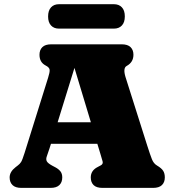

<svg xmlns="http://www.w3.org/2000/svg" viewBox="-20 -916 853 936"><path d="M283.5 -51Q283.5 -27.5 269.5 -13.8Q255.5 0 226 0H84.5Q55 0 41 -13.8Q27 -27.5 27 -51Q27 -78.5 56 -101L67 -109.5Q76.5 -116.5 82.8 -126.2Q89 -136 100 -171L214.5 -537Q223 -563.5 222 -575.5Q221 -587.5 202 -597Q172.5 -612.5 172.5 -649Q172.5 -672.5 186.5 -686.2Q200.5 -700 230 -700H573Q602.5 -700 616.5 -686.2Q630.5 -672.5 630.5 -649Q630.5 -612.5 597.5 -594.5Q578.5 -584 592 -540L697.5 -207Q712 -161.5 720.5 -140Q729 -118.5 745.5 -109Q767.5 -96 775.5 -83.2Q783.5 -70.5 783.5 -51Q783.5 -27.5 769.5 -13.8Q755.5 0 726 0H480Q450 0 436.2 -13.8Q422.5 -27.5 422.5 -51Q422.5 -84.5 455.5 -101.5L471.5 -110Q483.5 -116.5 480.2 -129.2Q477 -142 468.5 -169L454.5 -215H228.5L221.5 -193Q214 -169 208.5 -154.8Q203 -140.5 207.8 -130.5Q212.5 -120.5 234.5 -108.5L250.5 -100Q265.5 -92 274.5 -80.8Q283.5 -69.5 283.5 -51ZM261 -320H423L343 -585ZM214.5 -835.5Q214.5 -865 228.8 -880.2Q243 -895.5 267.5 -895.5H535.5Q560 -895.5 574.2 -880.2Q588.5 -865 588.5 -836Q588.5 -807 574.2 -791.8Q560 -776.5 535.5 -776.5H267.5Q243 -776.5 228.8 -791.8Q214.5 -807 214.5 -835.5Z"/></svg>

Font: Fraunces 9pt SuperSoft Black
Style: Regular
Weight: 900
Version: Version 1.000;[b76b70a41]